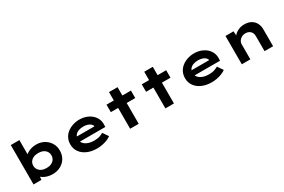

<svg xmlns="http://www.w3.org/2000/svg" viewBox="108 -1924 4610 3118"><g transform="rotate(-30 2413.0 -364.5)"><path d="M525.4 10.6Q476.7 10.6 434 -1Q391.3 -12.6 358.9 -32.2Q326.6 -51.8 305.7 -74.8Q284.9 -97.7 278.9 -119.4L328.5 -123.5L319.3 -1.3H170.4V-740H331.4V-404.4L283.7 -409.3Q290.9 -432.6 311.6 -455.7Q332.3 -478.9 365 -498.4Q397.7 -517.9 438.9 -529.8Q480.2 -541.7 528.3 -541.7Q609.6 -541.7 674.6 -506.2Q739.7 -470.6 778.1 -408.4Q816.4 -346.3 816.4 -265.7Q816.4 -185 779.1 -122.4Q741.7 -59.9 675.9 -24.6Q610.2 10.6 525.4 10.6ZM490.2 -125.2Q541.4 -125.2 579.2 -142.9Q617.1 -160.7 638 -192.3Q659 -223.9 659 -265.7Q659 -308.1 637.7 -339.5Q616.5 -370.9 578.7 -388.1Q540.9 -405.4 490.2 -405.4Q437.9 -405.4 399.9 -388.1Q361.9 -370.9 340.1 -339.5Q318.4 -308.1 318.4 -265.7Q318.4 -223.9 340.1 -192.3Q361.9 -160.7 399.9 -142.9Q437.9 -125.2 490.2 -125.2Z M1358.9 10Q1255 10 1176.4 -25.4Q1097.8 -60.7 1055 -122.7Q1012.3 -184.6 1012.3 -263.3Q1012.3 -327.2 1037.5 -378.7Q1062.8 -430.2 1108.1 -466.2Q1153.4 -502.2 1213.2 -522.2Q1273 -542.2 1339 -542.2Q1405.6 -542.2 1462.2 -522.3Q1518.7 -502.4 1561.2 -466.7Q1603.6 -431 1626.7 -381.9Q1649.8 -332.8 1648.2 -274L1647.2 -227H1122.9L1099.9 -323.9H1516.8L1499.6 -301.9V-322.4Q1496.3 -348.9 1474 -369.2Q1451.8 -389.5 1417.1 -400.8Q1382.5 -412.1 1341.3 -412.1Q1291.1 -412.1 1250.3 -397.9Q1209.6 -383.6 1185.7 -353.5Q1161.9 -323.4 1161.9 -275.5Q1161.9 -231.8 1188.8 -197.6Q1215.7 -163.4 1265.9 -144Q1316.1 -124.6 1383.4 -124.6Q1448.2 -124.6 1489.1 -139.6Q1530 -154.6 1554.8 -169.5L1625.3 -66.6Q1589.9 -41.7 1546.8 -24.8Q1503.7 -8 1456.5 1Q1409.3 10 1358.9 10Z M1981.6 0V-687.3H2142V0ZM1844.5 -390.6V-530.7H2302.5V-390.6Z M2642.6 0V-687.3H2803V0ZM2505.5 -390.6V-530.7H2963.5V-390.6Z M3509.9 10Q3406 10 3327.4 -25.4Q3248.8 -60.7 3206 -122.7Q3163.3 -184.6 3163.3 -263.3Q3163.3 -327.2 3188.5 -378.7Q3213.8 -430.2 3259.1 -466.2Q3304.4 -502.2 3364.2 -522.2Q3424 -542.2 3490 -542.2Q3556.6 -542.2 3613.2 -522.3Q3669.7 -502.4 3712.2 -466.7Q3754.6 -431 3777.7 -381.9Q3800.8 -332.8 3799.2 -274L3798.2 -227H3273.9L3250.9 -323.9H3667.8L3650.6 -301.9V-322.4Q3647.3 -348.9 3625 -369.2Q3602.8 -389.5 3568.1 -400.8Q3533.5 -412.1 3492.3 -412.1Q3442.1 -412.1 3401.3 -397.9Q3360.6 -383.6 3336.7 -353.5Q3312.9 -323.4 3312.9 -275.5Q3312.9 -231.8 3339.8 -197.6Q3366.7 -163.4 3416.9 -144Q3467.1 -124.6 3534.4 -124.6Q3599.2 -124.6 3640.1 -139.6Q3681 -154.6 3705.8 -169.5L3776.3 -66.6Q3740.9 -41.7 3697.8 -24.8Q3654.7 -8 3607.5 1Q3560.3 10 3509.9 10Z M4075.4 0V-530.7H4227.2L4232.9 -393.7L4190.2 -383.6Q4205.6 -425.6 4238.4 -461.2Q4271.3 -496.9 4321.1 -519.3Q4370.9 -541.7 4432.3 -541.7Q4506.6 -541.7 4557.6 -512.7Q4608.6 -483.6 4635.5 -432.8Q4662.3 -382 4662.3 -317V0H4501.9V-286.9Q4501.9 -323.5 4485.7 -350.6Q4469.5 -377.7 4441.6 -392.4Q4413.7 -407.1 4376.6 -407.1Q4342.9 -407.1 4317.1 -395.7Q4291.3 -384.3 4272.8 -365.8Q4254.3 -347.3 4245.1 -326Q4235.8 -304.7 4235.8 -283.8V0H4156.1Q4118.7 0 4098.6 0Q4078.4 0 4075.4 0Z"/></g></svg>

Font: Lexend Peta
Style: Regular
Weight: 400
Designer: Bonnie Shaver-Troup, Thomas Jockin
Foundry: Lexend
Version: Version 1.007